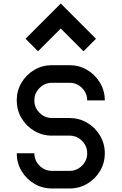

<svg xmlns="http://www.w3.org/2000/svg" viewBox="-20 -1070 690 1090"><path d="M375 0H275Q220 0 174.5 -27Q129 -54 102 -99.5Q75 -145 75 -200H175Q175 -159 204.5 -129.5Q234 -100 275 -100H375Q416 -100 445.5 -129.5Q475 -159 475 -200Q475 -241 445.5 -270.5Q416 -300 375 -300H275Q220 -300 174.5 -327Q129 -354 102 -399.5Q75 -445 75 -500Q75 -555 102 -600.5Q129 -646 174.5 -673Q220 -700 275 -700H375Q429 -700 475 -673Q521 -646 548 -600Q575 -554 575 -500H475Q475 -541 445.5 -570.5Q416 -600 375 -600H275Q234 -600 204.5 -570.5Q175 -541 175 -500Q175 -459 204.5 -429.5Q234 -400 275 -400H375Q429 -400 475 -373Q521 -346 548 -300Q575 -254 575 -200Q575 -145 548 -99.5Q521 -54 475.5 -27Q430 0 375 0ZM525 -850 454 -779 325 -908 196 -779 125 -850 325 -1050Z"/></svg>

Font: Monoikos Medium
Style: Regular
Weight: 500
Designer: Brian Krent
Version: Version 0.088